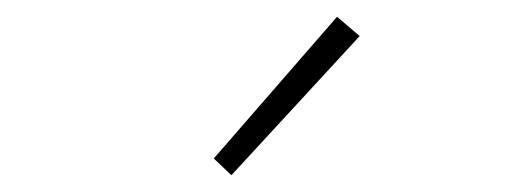

<svg xmlns="http://www.w3.org/2000/svg" viewBox="-20 -840 626 229"><path d="M256 -631 235 -651 382 -820 409 -797Z"/></svg>

Font: Noto Sans JP Thin Thin
Style: Regular
Weight: 250
Version: Version 2.004-H2;hotconv 1.0.118;makeotfexe 2.5.65603